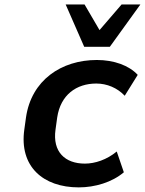

<svg xmlns="http://www.w3.org/2000/svg" viewBox="-20 -813 637 844"><path d="M326.2 10.7C397.5 10.7 472.7 -11.7 524.4 -55.7L493.2 -147C449.2 -110.8 397.9 -93.8 353 -93.8C266.6 -93.8 210 -145 224.1 -243.7L231.4 -296.4C246.1 -396.5 316.4 -445.8 403.3 -445.8C450.2 -445.8 495.6 -426.8 528.3 -392.1L585.4 -483.9C546.9 -525.4 481 -549.3 405.8 -549.3C249.5 -549.3 117.7 -460.4 94.2 -296.4L86.9 -243.7C64 -82 168.5 10.7 326.2 10.7ZM462.9 -607.4 597.2 -793.5H514.6L417.5 -680.7L351.6 -793.5H268.6L350.1 -607.4Z"/></svg>

Font: Winston SemiBold
Style: Italic
Weight: 600
Italic angle: -8.13011°
Designer: Vernon Adams, Kim Jin-seong, David Berlow, Cristiano Sobral
Foundry: The Winston Project Authors
Version: Version 3.004